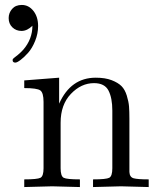

<svg xmlns="http://www.w3.org/2000/svg" viewBox="-20 -756 641 776"><path d="M15 -683Q15 -704 29 -720Q43 -736 68 -736Q96 -736 115 -712Q134 -688 134 -651Q134 -620 122 -590.5Q110 -561 94 -543Q78 -525 63.5 -514Q49 -503 42 -503Q31 -503 31 -513Q31 -518 36 -521.5Q41 -525 52 -534Q63 -543 74 -555Q111 -598 111 -652Q90 -631 67 -631Q45 -631 30 -645.5Q15 -660 15 -683ZM78 0V-31Q131 -31 143.5 -37.5Q156 -44 156 -76V-344Q156 -381 143 -390.5Q130 -400 78 -400V-431L219 -442V-337Q266 -442 367 -442Q405 -442 431 -432Q457 -422 471 -408Q485 -394 492.5 -369.5Q500 -345 501.5 -325.5Q503 -306 503 -276V-61Q504 -40 520 -35.5Q536 -31 581 -31V0Q479 -3 469 -3Q461 -3 356 0V-31Q409 -31 421.5 -37.5Q434 -44 434 -76V-309Q434 -360 418.5 -390Q403 -420 360 -420Q308 -420 266.5 -376.5Q225 -333 225 -260V-76Q225 -44 237.5 -37.5Q250 -31 303 -31V0Q201 -3 191 -3Q183 -3 78 0Z"/></svg>

Font: CMU Serif
Style: Roman
Weight: 500
Version: Version 0.7.0